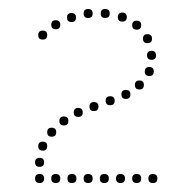

<svg xmlns="http://www.w3.org/2000/svg" viewBox="-20 -747 416 427"><path d="M320 -360Q330 -360 330 -350Q330 -340 320 -340Q310 -340 310 -350Q310 -360 320 -360ZM284 -360Q294 -360 294 -350Q294 -340 284 -340Q274 -340 274 -350Q274 -360 284 -360ZM248 -360Q258 -360 258 -350Q258 -340 248 -340Q238 -340 238 -350Q238 -360 248 -360ZM212 -360Q222 -360 222 -350Q222 -340 212 -340Q202 -340 202 -350Q202 -360 212 -360ZM176 -360Q186 -360 186 -350Q186 -340 176 -340Q166 -340 166 -350Q166 -360 176 -360ZM140 -360Q150 -360 150 -350Q150 -340 140 -340Q130 -340 130 -350Q130 -360 140 -360ZM104 -360Q114 -360 114 -350Q114 -340 104 -340Q94 -340 94 -350Q94 -360 104 -360ZM68 -360Q78 -360 78 -350Q78 -340 68 -340Q58 -340 58 -350Q58 -360 68 -360ZM68 -396Q78 -396 78 -386Q78 -376 68 -376Q58 -376 58 -386Q58 -396 68 -396ZM75 -432Q85 -432 85 -422Q85 -412 75 -412Q65 -412 65 -422Q65 -432 75 -432ZM95 -463Q105 -463 105 -453Q105 -443 95 -443Q85 -443 85 -453Q85 -463 95 -463ZM122 -488Q132 -488 132 -478Q132 -468 122 -468Q112 -468 112 -478Q112 -488 122 -488ZM154 -507Q164 -507 164 -497Q164 -487 154 -487Q144 -487 144 -497Q144 -507 154 -507ZM189 -520Q199 -520 199 -510Q199 -500 189 -500Q179 -500 179 -510Q179 -520 189 -520ZM225 -533Q235 -533 235 -523Q235 -513 225 -513Q215 -513 215 -523Q215 -533 225 -533ZM260 -547Q270 -547 270 -537Q270 -527 260 -527Q250 -527 250 -537Q250 -547 260 -547ZM290 -568Q300 -568 300 -558Q300 -548 290 -548Q280 -548 280 -558Q280 -568 290 -568ZM312 -598Q322 -598 322 -588Q322 -578 312 -578Q302 -578 302 -588Q302 -598 312 -598ZM317 -634Q327 -634 327 -624Q327 -614 317 -614Q307 -614 307 -624Q307 -634 317 -634ZM308 -671Q318 -671 318 -661Q318 -651 308 -651Q298 -651 298 -661Q298 -671 308 -671ZM284 -701Q294 -701 294 -691Q294 -681 284 -681Q274 -681 274 -691Q274 -701 284 -701ZM252 -719Q262 -719 262 -709Q262 -699 252 -699Q242 -699 242 -709Q242 -719 252 -719ZM214 -727Q224 -727 224 -717Q224 -707 214 -707Q204 -707 204 -717Q204 -727 214 -727ZM176 -727Q186 -727 186 -717Q186 -707 176 -707Q166 -707 166 -717Q166 -727 176 -727ZM139 -718Q149 -718 149 -708Q149 -698 139 -698Q129 -698 129 -708Q129 -718 139 -718ZM104 -702Q114 -702 114 -692Q114 -682 104 -682Q94 -682 94 -692Q94 -702 104 -702ZM75 -679Q85 -679 85 -669Q85 -659 75 -659Q65 -659 65 -669Q65 -679 75 -679Z"/></svg>

Font: Raleway Dots 
Style: Regular
Weight: 400
Version: Version 1.000